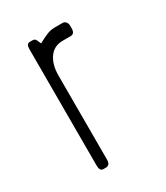

<svg xmlns="http://www.w3.org/2000/svg" viewBox="-91 -339 332 384"><g transform="rotate(-30 75.0 -147.0)"><path d="M113 -263H95Q75 -263 64 -247.5Q53 -232 53 -207V-13Q53 0 43 0H37Q29 0 29 -13V-282Q29 -294 37 -294H43Q47 -294 49 -292Q51 -290 55 -280Q68 -287 76.5 -290.5Q85 -294 96 -294H113Q117 -294 120 -290.5Q123 -287 123 -282V-275Q123 -263 113 -263Z"/></g></svg>

Font: Chathura
Style: Regular
Weight: 300
Designer: Appaji Ambarisha Darbha
Foundry: Aditya Fonts
Version: Version 1.00 2015